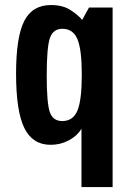

<svg xmlns="http://www.w3.org/2000/svg" viewBox="-20 -573 531 773"><path d="M308 180.1H433.4V-542.7H338.4L310.7 -492.7Q295.7 -511.6 264.5 -532.1Q233.3 -552.7 185.3 -552.7Q110 -552.7 77.4 -488.1Q44.7 -423.4 44.7 -276.9Q44.7 -124.6 78.1 -57.3Q111.4 10 183.6 10Q223.7 10 257.3 -8.1Q290.9 -26.1 308 -54.3ZM309.3 -271.9Q309.3 -169.7 291.7 -127.6Q274.1 -85.6 230.7 -85.6Q192.9 -85.6 180.5 -121.9Q168.1 -158.1 168.1 -267.7Q168.1 -382.9 181 -420Q193.9 -457.1 231 -457.1Q274.1 -457.1 291.7 -415.4Q309.3 -373.7 309.3 -271.9Z"/></svg>

Font: Secuela Black
Style: Regular
Weight: 900
Designer: Fernando Haro
Foundry: deFharo
Version: Version 1.704